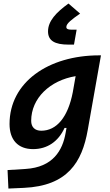

<svg xmlns="http://www.w3.org/2000/svg" viewBox="-20 -837 626 1091"><path d="M27.8 234.4 115.7 230.5C363.8 219.2 446.3 85 478.5 -98.1L553.7 -522.5H544.4C253.9 -522.5 34.2 -369.1 34.2 -132.3C34.2 -42 82.5 10.3 168 10.3C248.5 10.3 311.5 -32.7 346.7 -109.9H357.9L353 -82.5C335.9 17.6 280.8 113.3 125.5 123L22.9 129.4ZM409.7 -404.3 393.6 -313C366.2 -171.4 302.2 -94.2 214.4 -94.2C178.2 -94.2 157.2 -114.7 157.2 -150.4C157.2 -279.3 264.6 -380.4 409.7 -404.3ZM369.6 -583.5H400.4L415.5 -668.5H383.8C365.7 -668.5 356.9 -673.3 356.9 -683.6C356.9 -703.6 387.7 -726.6 435.1 -759.8L369.1 -816.9C298.8 -766.1 252.9 -717.3 252.9 -658.7C252.9 -606 290.5 -583.5 369.6 -583.5Z"/></svg>

Font: Cascadia Code SemiBold
Style: Italic
Weight: 600
Italic angle: -10°
Monospace: yes
Designer: Aaron Bell
Foundry: Saja Typeworks
Version: Version 2404.023